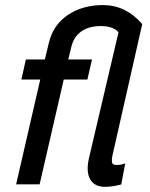

<svg xmlns="http://www.w3.org/2000/svg" viewBox="-20 -720 586 750"><path d="M390.1 9.8Q349.1 9.8 332.3 -19.5Q315.4 -48.8 327.6 -102.5L442.9 -593.8Q422.4 -618.2 373.5 -618.2Q326.7 -618.2 297.1 -596.9Q267.6 -575.7 258.3 -535.6L246.6 -487.8H339.4L321.3 -409.2H229L134.8 0H43L137.2 -409.2H63.5L81.1 -487.8H155.3L170.4 -550.8Q186.5 -621.6 244.1 -660.9Q301.8 -700.2 382.3 -700.2Q471.2 -700.2 535.6 -626L419.4 -113.3Q417 -102.1 417 -94.7Q417 -87.4 418.2 -83.5Q419.4 -79.6 423.6 -77.9Q427.7 -76.2 430.4 -75.9Q433.1 -75.7 439.5 -75.7Q454.6 -75.7 469.2 -82L453.6 0.5Q418.5 9.8 390.1 9.8Z"/></svg>

Font: HK Grotesk Medium Italic
Style: Regular
Weight: 500
Italic angle: -13°
Designer: Alfredo Marco Pradil and Stefan Peev
Foundry: Hanken Design Co.
Version: Version 1.000;PS 001.000;hotconv 1.0.88;makeotf.lib2.5.64775